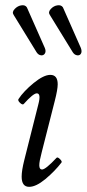

<svg xmlns="http://www.w3.org/2000/svg" viewBox="-20 -703 333 736"><path d="M120.1 -502.9 32.2 -646Q24.9 -656.7 36.4 -668.7Q47.9 -680.7 62.3 -682.6Q76.7 -684.6 83 -674.8L151.9 -519Q157.2 -506.3 152.1 -498Q147 -489.7 137 -491Q127 -492.2 120.1 -502.9ZM258.8 -502.9 170.9 -646Q163.6 -656.7 174.8 -668.7Q186 -680.7 200.4 -682.6Q214.8 -684.6 221.2 -674.8L290 -519Q294.9 -505.9 290.5 -497.8Q286.1 -489.7 275.9 -491Q265.6 -492.2 258.8 -502.9ZM91.8 13.2Q63 13.2 63 -25.9Q63 -49.3 73.2 -89.8L127 -303.2Q138.2 -345.2 121.1 -345.2Q107.4 -345.2 70.8 -304.2Q66.4 -299.8 56.9 -308.6Q47.4 -317.4 50.8 -323.2Q70.8 -353.5 109.1 -384.8Q147.5 -416 172.9 -416Q201.2 -416 201.2 -379.9Q201.2 -359.9 189.9 -315.9L140.1 -120.1Q135.3 -101.6 132.8 -88.9Q130.4 -76.2 130.6 -68.4Q130.9 -60.5 133.5 -56.9Q136.2 -53.2 141.1 -53.2Q154.8 -53.2 196.8 -98.1Q200.7 -102.1 209.7 -93.3Q218.8 -84.5 215.8 -80.1Q190.4 -46.9 154.3 -16.8Q118.2 13.2 91.8 13.2Z"/></svg>

Font: Junicode SmCond
Style: Italic
Weight: 400
Width: 4
Italic angle: -11°
Designer: Peter S. Baker
Version: Version 2.206